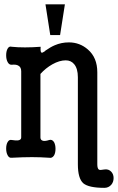

<svg xmlns="http://www.w3.org/2000/svg" viewBox="-20 -738 551 897"><path d="M79.1 -405.3V-95.7Q79.1 -84 63.5 -82Q52.7 -81.1 35.2 -84Q22.5 -86.9 15.6 -74.2Q8.8 -62.5 8.8 -43.9Q8.8 -25.4 15.6 -12.7Q22.5 1 35.2 -1Q88.9 -3.9 128.9 -3.9Q168 -3.9 210 -1Q223.6 2 232.4 -11.7Q239.3 -23.4 239.3 -43Q239.3 -61.5 232.4 -74.2Q223.6 -87.9 210 -84Q192.4 -78.1 181.6 -80.1Q168.9 -83 168.9 -95.7V-392.6Q193.4 -419.9 224.6 -437.5Q257.8 -456.1 287.1 -456.1Q311.5 -456.1 326.2 -438.5Q343.8 -418 343.8 -377V29.3Q343.8 95.7 369.1 118.2Q394.5 139.6 467.8 139.6Q487.3 139.6 500 125Q510.7 112.3 510.7 93.8Q510.7 76.2 500 64.5Q487.3 50.8 467.8 53.7Q448.2 57.6 442.4 54.7Q434.6 49.8 434.6 29.3V-400.4Q434.6 -468.8 390.6 -506.8Q352.5 -540 301.8 -540Q266.6 -540 235.4 -526.4Q216.8 -518.6 191.4 -501L190.4 -499L188.5 -498Q177.7 -490.2 173.8 -492.2Q168 -495.1 169.9 -519.5Q130.9 -516.6 96.7 -516.6Q61.5 -516.6 35.2 -519.5Q22.5 -523.4 15.6 -510.7Q8.8 -499 8.8 -479.5Q8.8 -460.9 15.6 -448.2Q22.5 -434.6 35.2 -435.5Q52.7 -437.5 63.5 -432.6Q79.1 -425.8 79.1 -405.3ZM283.2 -717.8H192.4L214.8 -574.2H260.7Z"/></svg>

Font: GungsuhChe
Style: Regular
Weight: 400
Monospace: yes
Version: Version 2.21